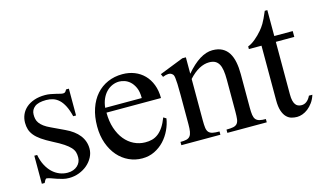

<svg xmlns="http://www.w3.org/2000/svg" viewBox="-76 -818 1766 1055"><g transform="rotate(-15 807.0 -290.5)"><path d="M354.5 -112.8Q354.5 -87.4 342.3 -64.2Q330.1 -41 309.6 -23.4Q289.1 -5.9 262 4.4Q234.9 14.6 205.1 14.6Q187 14.6 170.2 10.5Q153.3 6.3 137.9 1Q122.6 -4.4 109.1 -9.3Q95.7 -14.2 84.5 -15.6Q79.1 -15.6 74.7 -7.8Q70.3 0 67.4 6.3H51.3V-153.3H67.4Q73.7 -119.1 87.2 -93.5Q100.6 -67.9 118.9 -50.5Q137.2 -33.2 159.2 -24.4Q181.2 -15.6 205.1 -15.6Q223.1 -15.6 237.3 -21Q251.5 -26.4 261.2 -35.4Q271 -44.4 276.4 -56.4Q281.7 -68.4 281.7 -81.5Q282.2 -98.1 278.1 -112.1Q273.9 -126 261.7 -139.4Q249.5 -152.8 227.3 -167.7Q205.1 -182.6 168.5 -201.2Q132.8 -219.7 109.6 -235.8Q86.4 -252 73 -268.6Q59.6 -285.2 54.2 -302.7Q48.8 -320.3 48.8 -340.8Q48.8 -365.7 58.3 -387.5Q67.9 -409.2 86.4 -425.3Q105 -441.4 132.1 -450.7Q159.2 -460 194.3 -460Q209.5 -460 224.4 -457.3Q239.3 -454.6 252.4 -451.4Q265.6 -448.2 275.9 -445.6Q286.1 -442.9 292 -442.9Q298.8 -442.9 303.5 -445.6Q308.1 -448.2 314 -460H330.1V-307.6H314Q305.2 -343.8 293 -367.7Q280.8 -391.6 265.6 -405.8Q250.5 -419.9 232.2 -426Q213.9 -432.1 192.9 -432.1Q147.9 -432.1 127.2 -415.8Q106.4 -399.4 106 -373.5Q105.5 -360.4 108.2 -347.9Q110.8 -335.4 118.9 -324Q127 -312.5 141.4 -301.8Q155.8 -291 179.2 -280.3L251.5 -246.1Q302.2 -222.7 328.4 -189Q354.5 -155.3 354.5 -112.8Z M805.7 -163.6Q800.8 -130.9 785.6 -98.9Q770.5 -66.9 747.1 -41.7Q723.6 -16.6 691.9 -1Q660.2 14.6 621.6 14.6Q582 14.6 546.4 -1.7Q510.7 -18.1 484.1 -48.6Q457.5 -79.1 441.9 -122.3Q426.3 -165.5 426.3 -218.8Q426.3 -275.4 441.7 -320.3Q457 -365.2 484.6 -396.5Q512.2 -427.7 550.3 -444.3Q588.4 -460.9 633.8 -460.9Q670.9 -460.9 702.4 -448.5Q733.9 -436 756.8 -412.6Q779.8 -389.2 792.7 -355.5Q805.7 -321.8 805.7 -279.3H495.6Q495.6 -229.5 508.8 -189.9Q522 -150.4 544.4 -123Q566.9 -95.7 596.4 -81.3Q626 -66.9 658.7 -66.4Q680.7 -65.9 699.5 -71Q718.3 -76.2 734.4 -88.6Q750.5 -101.1 764.4 -121.8Q778.3 -142.6 790 -173.3ZM703.6 -306.6Q703.6 -343.8 692.9 -366.9Q682.1 -390.1 667 -403.3Q651.9 -416.5 635.3 -421.4Q618.7 -426.3 606.4 -426.3Q586.9 -426.3 568.1 -418.5Q549.3 -410.6 534.2 -395.5Q519 -380.4 508.8 -357.9Q498.5 -335.4 495.6 -306.6Z M1108.4 0V-18.6Q1133.3 -18.6 1147.7 -21.7Q1162.1 -24.9 1169.7 -33.9Q1177.2 -43 1179.2 -59.1Q1181.2 -75.2 1181.2 -101.1V-283.7Q1181.2 -314 1177.7 -336.2Q1174.3 -358.4 1166 -372.6Q1157.7 -386.7 1144.5 -393.6Q1131.3 -400.4 1111.3 -400.4Q1083 -400.4 1054 -384.8Q1024.9 -369.1 995.6 -336.9V-101.1Q995.6 -74.7 997.8 -58.6Q1000 -42.5 1007.8 -33.7Q1015.6 -24.9 1030 -21.7Q1044.4 -18.6 1068.8 -18.6V0H846.7V-18.6Q867.7 -18.6 880.9 -21.7Q894 -24.9 901.4 -34.2Q908.7 -43.5 911.4 -59.6Q914.1 -75.7 914.1 -101.1V-267.6Q914.1 -307.6 913.1 -330.6Q912.1 -353.5 910.4 -365.7Q908.7 -377.9 906 -382.3Q903.3 -386.7 899.4 -389.6Q883.3 -403.8 846.7 -388.7L838.9 -406.2L975.6 -460H995.6V-366.7Q1075.2 -460 1146 -460Q1178.7 -460 1201.2 -448Q1223.6 -436 1237.3 -414.1Q1251 -392.1 1257.1 -361.3Q1263.2 -330.6 1263.2 -293V-101.1Q1263.2 -76.2 1265.6 -60.1Q1268.1 -43.9 1275.4 -34.9Q1282.7 -25.9 1296.4 -22.2Q1310.1 -18.6 1332.5 -18.6V0Z M1613.8 -81.5Q1606 -56.6 1592.8 -38.6Q1579.6 -20.5 1564.5 -8.8Q1549.3 2.9 1533 8.8Q1516.6 14.6 1502 14.6Q1485.8 14.6 1470.2 10.3Q1454.6 5.9 1441.9 -7.1Q1429.2 -20 1421.4 -43.2Q1413.6 -66.4 1413.6 -104V-414.1H1341.8V-429.2Q1361.8 -436.5 1384 -454.8Q1406.2 -473.1 1425.3 -495.6Q1432.1 -503.9 1437.5 -511.2Q1442.9 -518.6 1449.2 -529.1Q1455.6 -539.6 1462.9 -555.2Q1470.2 -570.8 1480.5 -594.7H1495.1V-447.3H1600.1V-414.1H1495.1V-115.7Q1495.1 -93.8 1498.5 -79.6Q1502 -65.4 1508.1 -57.1Q1514.2 -48.8 1522.2 -45.4Q1530.3 -42 1539.6 -41.5Q1557.6 -40.5 1571.5 -51.5Q1585.4 -62.5 1594.2 -81.5Z"/></g></svg>

Font: Doulos SIL
Style: Regular
Weight: 400
Designer: Walt Agee, Victor Gaultney, Peter Martin, Debbi Hosken
Foundry: SIL International
Version: Version 4.110; 2011; Maintenance release